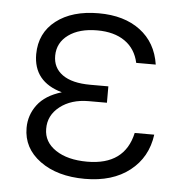

<svg xmlns="http://www.w3.org/2000/svg" viewBox="-45 -597 629 650"><g transform="rotate(5 269.5 -272.0)"><path d="M318.8 -253.4H257.3Q197.8 -253.4 159.4 -223.4Q121.1 -193.4 121.6 -147.5Q121.6 -103 162.1 -75.9Q202.6 -48.8 269.5 -48.8Q397 -48.8 421.4 -159.7H487.8Q477.5 -82 418.9 -36.1Q360.4 9.8 266.6 9.8Q172.9 9.8 114 -33.2Q55.2 -76.2 55.2 -145Q55.2 -188.5 81.5 -223.6Q107.9 -258.8 163.6 -275.4Q65.9 -302.7 65.9 -396.5Q66.4 -468.8 120.6 -510.7Q174.8 -552.7 265.1 -552.7Q351.6 -552.7 406.2 -511.7Q460.9 -470.7 472.2 -396.5H405.8Q395.5 -443.8 359.1 -469.2Q322.8 -494.6 265.1 -494.6Q204.1 -494.6 167.5 -468Q130.9 -441.4 130.4 -397.5Q129.9 -356 162.6 -332.5Q195.3 -309.1 257.3 -309.1H318.8Z"/></g></svg>

Font: Interop Light
Style: Regular
Weight: 300
Designer: Rasmus Andersson, Google, Jang Haemin
Foundry: jhaemin
Version: Version 1.007